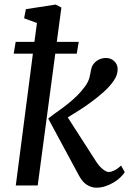

<svg xmlns="http://www.w3.org/2000/svg" viewBox="-20 -826 576 855"><path d="M126.5 -586.9H41L49.8 -639.6H133.3L144.5 -723.6L87.4 -744.6L95.2 -785.2L228 -805.7L253.4 -792.5L232.9 -639.6H330.6L321.8 -586.9H226.1L147.9 0H50.3ZM194.8 -297.9 195.8 -298.3H194.8Q219.2 -317.4 241.5 -333Q263.7 -348.6 283.7 -364.7Q303.7 -380.9 322.5 -399.2Q341.3 -417.5 358.9 -441.4Q366.7 -452.1 371.3 -461.9Q376 -471.7 378.4 -480.7Q380.9 -489.7 382.3 -498.3Q383.8 -506.8 385.3 -514.6Q387.7 -528.3 394.5 -538.3Q401.4 -548.3 410.6 -554.9Q419.9 -561.5 430.7 -564.7Q441.4 -567.9 451.7 -567.9Q472.7 -567.9 487.8 -554.4Q502.9 -541 503.9 -520Q504.4 -507.3 500.2 -493.9Q496.1 -480.5 486.3 -466.3Q469.2 -441.4 442.4 -417.2Q415.5 -393.1 386.2 -371.6Q356.9 -350.1 328.9 -332.5Q300.8 -314.9 281.7 -303.2L408.2 -106.4Q421.4 -85.9 437.3 -73Q453.1 -60.1 464.4 -60.1Q474.1 -60.1 488.8 -66.9Q503.4 -73.7 519 -88.9L535.6 -59.1Q528.3 -47.9 515.6 -35.6Q502.9 -23.4 486.1 -13.4Q469.2 -3.4 449.5 3.2Q429.7 9.8 409.2 9.8Q388.2 9.8 367.9 -2.4Q347.7 -14.6 332 -43.5Z"/></svg>

Font: Merriweather
Style: Italic
Weight: 400
Italic angle: -7°
Designer: Eben Sorkin ( eben@eyebytes.com )
Foundry: Eben Sorkin ( eben@eyebytes.com )
Version: Version 1.005; ttfautohint (v0.97) -l 13 -r 13 -G 200 -x 24 